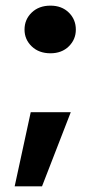

<svg xmlns="http://www.w3.org/2000/svg" viewBox="-20 -538 333 681"><path d="M159 -349Q118 -349 92.5 -373.5Q67 -398 67 -433Q67 -469 92.5 -493.5Q118 -518 159 -518Q199 -518 224 -493.5Q249 -469 249 -433Q249 -398 224 -373.5Q199 -349 159 -349ZM32 123 89 -140H231L129 123Z"/></svg>

Font: DM Sans Black
Style: Regular
Weight: 900
Designer: Colophon Foundry, Jonny Pinhorn
Foundry: Colophon Foundry
Version: Version 4.004; ttfautohint (v1.8.4.7-5d5b)